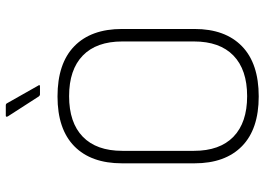

<svg xmlns="http://www.w3.org/2000/svg" viewBox="-142 -738 891 646"><g transform="rotate(-90 303.0 -414.5)"><path d="M302 11Q192 11 134.5 -45.5Q77 -102 77 -205V-449Q77 -553 134.5 -609.5Q192 -666 302 -666Q413 -666 471 -609.5Q529 -553 529 -449V-205Q529 -102 471 -45.5Q413 11 302 11ZM303 -28Q392 -28 439.5 -74Q487 -120 487 -207V-448Q487 -535 439.5 -581Q392 -627 303 -627Q214 -627 166.5 -581Q119 -535 119 -448V-207Q119 -120 166.5 -74Q214 -28 303 -28ZM309 -725Q305 -725 302 -729L235 -833Q233 -837 234 -838.5Q235 -840 237 -840H272Q277 -840 279 -836L339 -730Q341 -728 340 -726.5Q339 -725 335 -725Z"/></g></svg>

Font: Sofia Sans Semi Condensed ExtraLight
Style: Regular
Weight: 250
Version: Version 4.100